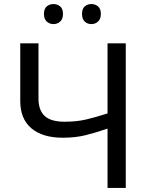

<svg xmlns="http://www.w3.org/2000/svg" viewBox="-20 -928 738 948"><path d="M601 0H511V-293Q453 -273 402.5 -260.5Q352 -248 290 -248Q190 -248 135 -294.5Q80 -341 80 -429V-714H170V-442Q170 -384 200.5 -355.5Q231 -327 299 -327Q358 -327 405 -338Q452 -349 511 -368V-714H601ZM197 -859Q197 -885 211 -896.5Q225 -908 244 -908Q263 -908 277 -896.5Q291 -885 291 -859Q291 -834 277 -821.5Q263 -809 244 -809Q225 -809 211 -821.5Q197 -834 197 -859ZM385 -859Q385 -885 398.5 -896.5Q412 -908 431 -908Q450 -908 464 -896.5Q478 -885 478 -859Q478 -834 464 -821.5Q450 -809 431 -809Q412 -809 398.5 -821.5Q385 -834 385 -859Z"/></svg>

Font: Noto IKEA Simplified Chinese
Style: Regular
Weight: 400
Designer: Monotype Design Team
Foundry: Monotype Imaging Inc.
Version: Version 1.100